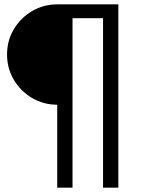

<svg xmlns="http://www.w3.org/2000/svg" viewBox="-20 -750 656 880"><path d="M242.3 -270Q179.3 -270 126.8 -301Q74.3 -332 43.3 -384.5Q12.3 -437 12.3 -500Q12.3 -564 43.3 -616Q74.3 -668 126.8 -699Q179.3 -730 242.3 -730H522.4V110H452.3V-666.6H312.4V110H242.3Z"/></svg>

Font: M PLUS 2 Thin
Style: Regular
Weight: 100
Designer: Coji Morishita
Foundry: UNDERFOREST DESIGN
Version: Version 1.001